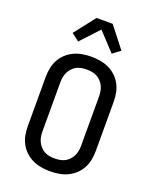

<svg xmlns="http://www.w3.org/2000/svg" viewBox="-176 -1077 952 1183"><g transform="rotate(20 300.0 -485.0)"><path d="M300 8Q271 8 241.5 3Q212 -2 185.5 -14.5Q159 -27 137.5 -47Q116 -67 102 -93Q88 -119 82.5 -148Q77 -177 77 -206V-529Q77 -558 82.5 -587Q88 -616 102 -642Q116 -668 137.5 -688Q159 -708 185.5 -720.5Q212 -733 241.5 -738Q271 -743 300 -743Q329 -743 358.5 -738Q388 -733 414.5 -720.5Q441 -708 462.5 -688Q484 -668 498 -642Q512 -616 517.5 -587Q523 -558 523 -529V-206Q523 -177 517.5 -148Q512 -119 498 -93Q484 -67 462.5 -47Q441 -27 414.5 -14.5Q388 -2 358.5 3Q329 8 300 8ZM300 -76Q317 -76 334.5 -79Q352 -82 367 -90Q382 -98 394 -111Q406 -124 413.5 -139.5Q421 -155 424 -172Q427 -189 427 -206V-529Q427 -546 424 -563Q421 -580 413.5 -595.5Q406 -611 394 -624Q382 -637 367 -645Q352 -653 334.5 -656Q317 -659 300 -659Q283 -659 265.5 -656Q248 -653 233 -645Q218 -637 206 -624Q194 -611 186.5 -595.5Q179 -580 176 -563Q173 -546 173 -529V-206Q173 -189 176 -172Q179 -155 186.5 -139.5Q194 -124 206 -111Q218 -98 233 -90Q248 -82 265.5 -79Q283 -76 300 -76ZM190 -803 140 -841 247 -978H353L460 -841L410 -803L300 -921Z"/></g></svg>

Font: Iosevka Aile Medium
Style: Regular
Weight: 500
Designer: Belleve Invis
Foundry: Belleve Invis
Version: Version 27.3.5; ttfautohint (v1.8.4)